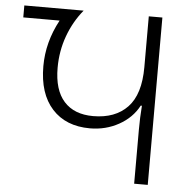

<svg xmlns="http://www.w3.org/2000/svg" viewBox="-51 -765 813 816"><g transform="rotate(5 355.0 -357.0)"><path d="M551 -231Q551 -281 555 -333H550Q522 -280 466 -249Q410 -218 343 -218Q240 -218 181.5 -282.5Q123 -347 123 -464Q123 -567 175 -663H20V-714H273Q231 -663 207.5 -598.5Q184 -534 184 -463Q184 -368 227.5 -319.5Q271 -271 352 -271Q446 -271 498.5 -326Q551 -381 551 -497V-714H609V0H551Z"/></g></svg>

Font: Noto Sans Georgian Light
Style: Regular
Weight: 300
Designer: Monotype Design team
Foundry: Monotype Imaging Inc.
Version: Version 1.000